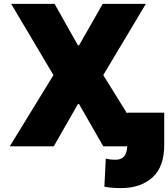

<svg xmlns="http://www.w3.org/2000/svg" viewBox="-20 -747 858 980"><path d="M252.8 -363.6 36.9 -727.3H258.5L377.8 -515.6H383.5L504.3 -727.3H724.4L507.1 -363.6L629.3 -166.9V-171.9H818.2V-7.1Q818.2 104 758.9 158Q698.5 213.1 598 213.1Q575.6 213.1 555.9 211.6Q536.2 210.2 512.8 206L519.9 62.5Q527.3 64.3 533.4 65.3Q539.4 66.4 545.3 67.1Q551.1 67.8 557.2 68Q563.2 68.2 571 68.2Q626.8 68.2 629.3 0H507.1L383.5 -215.9H377.8L254.3 0H29.8Z"/></svg>

Font: Inter P Black
Style: Regular
Weight: 900
Designer: Rasmus Andersson
Foundry: rsms
Version: Version 3.018;git-588b23468